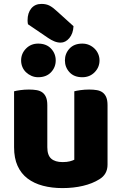

<svg xmlns="http://www.w3.org/2000/svg" viewBox="-20 -946 622 982"><path d="M123 -822Q121 -832 121 -842Q121 -880 140 -903Q159 -926 192 -926Q217 -926 234.5 -916.5Q252 -907 272 -888L356 -812Q354 -774 334.5 -751Q315 -728 290 -728Q274 -728 258 -734.5Q242 -741 226 -752ZM52 -479Q62 -482 83.5 -485Q105 -488 128 -488Q150 -488 167.5 -485Q185 -482 197 -473Q209 -464 215.5 -448.5Q222 -433 222 -408V-193Q222 -152 242 -134.5Q262 -117 300 -117Q323 -117 337.5 -121Q352 -125 360 -129V-479Q370 -482 391.5 -485Q413 -488 436 -488Q458 -488 475.5 -485Q493 -482 505 -473Q517 -464 523.5 -448.5Q530 -433 530 -408V-104Q530 -54 488 -29Q453 -7 404.5 4.5Q356 16 299 16Q245 16 199.5 4Q154 -8 121 -33Q88 -58 70 -97.5Q52 -137 52 -193ZM88 -637Q88 -672 113 -697.5Q138 -723 175 -723Q217 -723 241 -697.5Q265 -672 265 -637Q265 -602 241 -576.5Q217 -551 175 -551Q157 -551 141 -558Q125 -565 113 -576.5Q101 -588 94.5 -603.5Q88 -619 88 -637ZM312 -637Q312 -672 335.5 -697.5Q359 -723 401 -723Q420 -723 436 -716Q452 -709 464 -697Q476 -685 482.5 -669.5Q489 -654 489 -637Q489 -602 464 -576.5Q439 -551 401 -551Q359 -551 335.5 -576.5Q312 -602 312 -637Z"/></svg>

Font: Baloo Bhai
Style: Regular
Weight: 400
Designer: Supriya Tembe, Noopur Datye and Ek Type
Foundry: Ek Type
Version: Version 1.443;PS 1.000;hotconv 16.6.51;makeotf.lib2.5.65220;